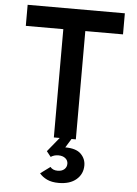

<svg xmlns="http://www.w3.org/2000/svg" viewBox="-62 -747 739 1035"><g transform="rotate(5 308.0 -229.0)"><path d="M248 0V-586H45V-700H571V-586H367V0ZM295 242Q257 242 231.5 229.8Q206 217.5 191 199L244 160Q250 168 260 172.5Q270 177 284 177Q306.5 177 319.8 165.2Q333 153.5 333 135Q333 117 318.8 105.5Q304.5 94 281 94Q258 94 240 106L217 77L288 -10H350L314 48Q372.5 48 398.8 74Q425 100 425 136Q425 182.5 390.5 212.2Q356 242 295 242Z"/></g></svg>

Font: Overpass Mono Light
Style: Regular
Weight: 300
Monospace: yes
Designer: Delve Withrington, Dave Bailey
Foundry: Delve Fonts LLC
Version: Version 4.000